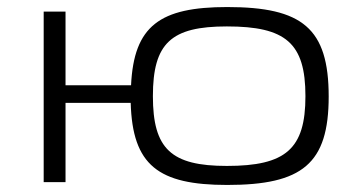

<svg xmlns="http://www.w3.org/2000/svg" viewBox="-20 -517 1028 545"><path d="M625 -497C434 -497 360 -444 352 -275H166V-484H104V0H166V-225H351C356 -48 429 8 625 8C838 8 913 -52 913 -243C913 -437 838 -497 625 -497ZM624 -46C466 -46 414 -94 414 -244C414 -395 466 -442 624 -442C791 -442 847 -395 847 -244C847 -94 791 -46 624 -46Z"/></svg>

Font: Exo 2 Light Expanded
Style: Regular
Weight: 300
Width: 7
Designer: Natanael Gama
Version: Version 1.001;PS 001.001;hotconv 1.0.70;makeotf.lib2.5.58329